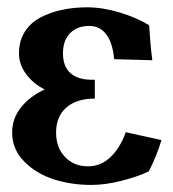

<svg xmlns="http://www.w3.org/2000/svg" viewBox="-20 -511 479 533"><path d="M13.7 -143.1Q13.7 -182.1 38.3 -212.9Q63 -243.7 104 -262.7Q71.3 -279.3 52 -305.9Q32.7 -332.5 32.7 -363.3Q32.7 -397 48.6 -422.4Q64.5 -447.8 91.8 -462.2Q119.1 -476.6 151.9 -483.6Q184.6 -490.7 221.7 -490.7Q264.2 -490.7 311.5 -476.6Q358.9 -462.4 394 -440.9Q397 -389.6 402.8 -343.8L296.9 -346.7Q293 -391.1 275.4 -415Q257.8 -439 227.5 -439Q194.3 -439 174.6 -418.9Q154.8 -398.9 154.8 -362.8Q154.8 -327.1 175.3 -308.3Q195.8 -289.6 235.8 -289.6H243.2V-237.3Q192.4 -237.3 164.1 -212.4Q135.7 -187.5 135.7 -143.1Q135.7 -101.1 160.6 -75.2Q185.5 -49.3 224.1 -49.3Q260.3 -49.3 287.1 -75.2Q314 -101.1 329.1 -144L428.2 -122.1Q415.5 -79.1 393.1 -35.2Q362.3 -20.5 317.1 -9Q272 2.4 232.9 2.4Q178.2 2.4 129.4 -13.2Q80.6 -28.8 47.1 -62.7Q13.7 -96.7 13.7 -143.1Z"/></svg>

Font: Flanker
Style: Bold
Weight: 700
Designer: Flanker
Foundry: Flanker
Version: Version 2.021